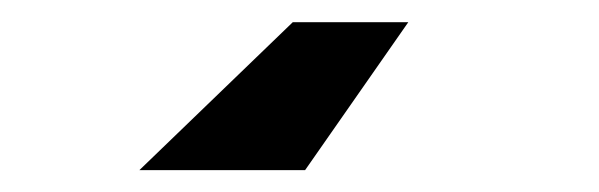

<svg xmlns="http://www.w3.org/2000/svg" viewBox="-20 -20 540 173"><path d="M105.6 133.3 243.8 0H347.9L254.9 133.3Z"/></svg>

Font: Afacad Flux
Style: Bold
Weight: 700
Designer: Kristian Moeller
Foundry: Dicotype
Version: Version 1.100